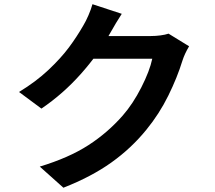

<svg xmlns="http://www.w3.org/2000/svg" viewBox="-20 -827 1017 910"><path d="M844.5 -539.1Q820.3 -460.2 777.6 -373.5Q734.9 -286.9 673.8 -212.2Q602.1 -124 507.8 -56.8Q413.6 10.5 280.5 62.7L168.5 -37.4Q306.6 -79.3 398.6 -138.7Q490.5 -198 561.8 -279.5Q610.1 -334.7 649.8 -412.7Q689.5 -490.7 701.7 -548.6H370.1L414.1 -656.2H695.6Q718 -656.2 740.5 -659.2Q762.9 -662.1 778.8 -667.5L876.2 -607.7Q855 -572 844.5 -539.1ZM498.5 -663.8Q446.3 -569.8 362.4 -475.7Q278.6 -381.6 176.3 -312.3L70.1 -391.1Q149.4 -439 208.9 -494.9Q268.3 -550.8 306.4 -601.9Q344.5 -653.1 375.2 -706.8Q386.7 -725.6 399.3 -754.6Q411.9 -783.7 418.2 -807.1L557.1 -761.5Q531.2 -721.9 498.5 -663.8Z"/></svg>

Font: Min Sans VF VF
Style: Regular
Weight: 400
Designer: Jinseong-Kim, NotoSansCJK, Nunito
Foundry: Jinseong-Kim
Version: Version 1.420;Glyphs 3.1.2 (3151)